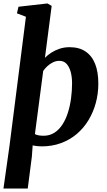

<svg xmlns="http://www.w3.org/2000/svg" viewBox="-31 -837 620 1111"><path d="M-11 254 24 6.5 119 -740 67 -760 76 -798 243.5 -817 268 -803 229 -502.5Q244.5 -518.5 266.2 -532.5Q288 -546.5 314.5 -555.2Q341 -564 371.5 -564Q427 -564 464 -539Q501 -514 519.5 -467.2Q538 -420.5 538 -353.5Q538 -295.5 523.5 -241.8Q509 -188 481.2 -142Q453.5 -96 413.5 -62Q373.5 -28 322.2 -9Q271 10 209.5 10Q197 10 184 8.5Q171 7 158 4.5L153.5 68L129.5 254ZM221.5 -51.5Q256.5 -51.5 283.8 -69Q311 -86.5 330.5 -116.8Q350 -147 362.2 -186Q374.5 -225 380.2 -268.5Q386 -312 386 -355Q386 -391.5 378 -421Q370 -450.5 354 -467.8Q338 -485 312.5 -485Q293 -485 275.2 -476.2Q257.5 -467.5 243.2 -454.2Q229 -441 219 -426.5L171 -61Q181.5 -55.5 194.2 -53.5Q207 -51.5 221.5 -51.5Z"/></svg>

Font: Merriweather 28pt ExtraBold
Style: Italic
Weight: 800
Italic angle: -7.8°
Version: Version 2.101